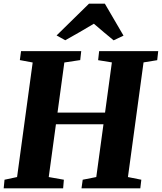

<svg xmlns="http://www.w3.org/2000/svg" viewBox="-25 -1020 877 1040"><path d="M-5 0 -0.5 -46.5 67.5 -61 152 -681.5 82.5 -694.5 89 -743H415L409.5 -694.5L323.5 -681.5L286.5 -410H544L581 -682L506.5 -694L512 -743H832L826.5 -694L752.5 -682L668 -61L740.5 -46.5L735 0H416.5L423 -46.5L496.5 -61L535.5 -347H278L239 -61L321 -46.5L317 0ZM281.5 -828 457 -1000H543L644 -827L590.5 -801.5Q563.5 -823.5 536.5 -846.2Q509.5 -869 483.5 -891.5Q445.5 -868.5 406.2 -846Q367 -823.5 328.5 -802Z"/></svg>

Font: Merriweather 36pt Black
Style: Italic
Weight: 900
Italic angle: -7.8°
Version: Version 2.101